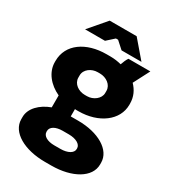

<svg xmlns="http://www.w3.org/2000/svg" viewBox="-220 -828 1027 1153"><g transform="rotate(30 293.5 -251.5)"><path d="M482 -597 380 -716H193L91 -597H229L279 -642H294L344 -597ZM32 -336C32 -266 82 -206 152 -174V-91C81 -65 29 -13 29 46V62C29 152 137 213 280 213H324C468 213 575 151 575 61V49C575 -40 469 -101 330 -101H290C286 -101 282 -101 278 -101V-152C281 -151 285 -151 289 -151H302C443 -151 548 -230 548 -337V-345C548 -393 529 -431 499 -462L557 -574H405C396 -561 388 -543 381 -522C358 -528 332 -532 304 -532H278C137 -532 32 -460 32 -344ZM201 -341C201 -383 243 -412 286 -412H301C345 -412 387 -383 387 -341V-326C387 -287 345 -255 302 -255H286C243 -255 201 -283 201 -326ZM198 46C198 17 231 -2 279 -2H322C372 -2 407 18 407 46V51C407 79 372 99 322 99H279C231 99 198 80 198 51Z"/></g></svg>

Font: Fixel Display ExtraBold
Style: Regular
Weight: 800
Designer: AlfaBravo + MacPaw
Foundry: Kyrylo Tkachov, Marchela Mozhyna, Serhii Makarenko, Maria Weinstein, Zakhar Kryvoshyya
Version: Version 1.211